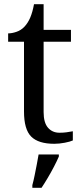

<svg xmlns="http://www.w3.org/2000/svg" viewBox="-20 -679 392 920"><path d="M240 10Q164 10 129.5 -24.5Q95 -59 95 -145V-479H19V-519Q37 -519 59 -526.5Q81 -534 97 -551Q114 -569 125 -595Q136 -621 143 -659H189V-536H320V-479H189V-142Q189 -91 210 -67Q231 -43 265 -43Q283 -43 298 -45Q313 -47 329 -50V-6Q316 0 290 5Q264 10 240 10ZM135 208Q141 186 146 161Q151 136 156 110.5Q161 85 165 61H262V71Q253 92 239 119Q225 146 209 173Q193 200 179 221H135Z"/></svg>

Font: Noto Serif Gurmukhi
Style: Regular
Weight: 400
Designer: Vaibhav Singh and the Monotype Design Team
Foundry: Monotype Imaging Inc.
Version: Version 2.003